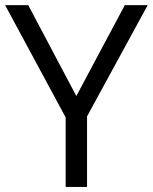

<svg xmlns="http://www.w3.org/2000/svg" viewBox="-20 -734 600 754"><path d="M279.8 -356.9 470.2 -713.9H560.1L321.8 -276.9V0H237.8V-272.9L0 -713.9H90.8Z"/></svg>

Font: f0_44652 
Style: Regular
Weight: 400
Foundry: Ascender Corporation
Version: Version 1.10